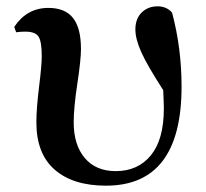

<svg xmlns="http://www.w3.org/2000/svg" viewBox="-20 -571 650 607"><path d="M31 -469 25 -486Q65 -546 133 -546Q186 -546 211 -514Q236 -482 236 -416Q236 -382 224.5 -306.5Q213 -231 213 -184Q213 -113 248 -71.5Q283 -30 346 -30Q416 -30 457 -80Q498 -130 498 -228Q498 -244 496 -286Q445 -365 426.5 -406.5Q408 -448 408 -478Q408 -512 428 -531.5Q448 -551 478 -551Q507 -551 524 -531Q554 -419 554 -297Q554 16 315 16Q211 16 153 -34.5Q95 -85 95 -184Q95 -228 103.5 -296.5Q112 -365 112 -393Q112 -439 102 -455Q92 -471 60 -471Q45 -471 31 -469Z"/></svg>

Font: Swei Spring CJKtc
Style: Bold
Weight: 700
Version: Version 1.021